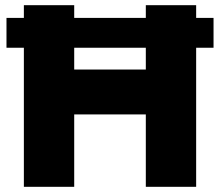

<svg xmlns="http://www.w3.org/2000/svg" viewBox="-20 -720 848 740"><path d="M5 -536V-651H72V-700H266V-651H542V-700H736V-651H803V-536H736V0H542V-279H266V0H72V-536ZM266 -452H542V-536H266Z"/></svg>

Font: Jost* Heavy
Style: Regular
Weight: 800
Version: Version 3.7